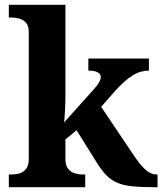

<svg xmlns="http://www.w3.org/2000/svg" viewBox="-20 -780 677 800"><path d="M16.8 0V-53H28.9Q43.8 -53 60.2 -57.4Q76.7 -61.9 88.3 -75.9Q99.9 -90 99.9 -118.1V-645.9Q99.9 -673 87.8 -685.8Q75.7 -698.6 59.2 -702.8Q42.8 -707 28.9 -707H16.8V-760H252.5V-376.9Q252.5 -363.9 252 -347.3Q251.5 -330.6 250.5 -314.5Q249.5 -298.5 248.7 -286.3Q247.9 -274.1 247.3 -270L373.5 -411.1Q384.4 -423.5 390.1 -432.5Q395.8 -441.4 397.9 -448Q400 -454.6 400 -458.9Q400 -471.9 386.6 -478.9Q373.1 -485.9 348.1 -485.9V-536H600.5V-485.9Q583.5 -485.9 566.5 -481Q549.5 -476.2 532.5 -465.6Q515.5 -455.1 497.5 -439Q479.5 -423 459.5 -401L401.6 -334.8L534.6 -136.8Q561.8 -95.6 584.7 -74.3Q607.6 -53 632.9 -53H636.5V0H622.5Q567.9 0 530.7 -3.9Q493.6 -7.7 468.3 -18.7Q443 -29.6 423.2 -49.7Q403.4 -69.8 383 -102.8L299.2 -237.2L252.5 -199V-118.3Q252.5 -89.9 264.3 -75.9Q276 -62 292.5 -57.5Q309 -53 322.9 -53H335.1V0Z"/></svg>

Font: Noto Serif Telugu
Style: Regular
Weight: 400
Designer: Jelle Bosma - Monotype Design Team
Foundry: Monotype Imaging Inc.
Version: Version 2.003